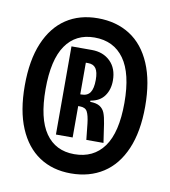

<svg xmlns="http://www.w3.org/2000/svg" viewBox="-64 -755 551 622"><g transform="rotate(10 211.5 -444.0)"><path d="M13.3 -444Q13.3 -527 37.3 -584Q61.3 -641 105.2 -670.2Q149 -699.3 209.3 -699.3Q270.3 -699.3 315.3 -670.5Q360.3 -641.7 384.8 -584.3Q409.3 -527 409.3 -444Q409.3 -361.3 384.8 -304.2Q360.3 -247 315.3 -218Q270.3 -189 209.3 -189Q149 -189 105.2 -218.2Q61.3 -247.3 37.3 -304.2Q13.3 -361 13.3 -444ZM341 -444Q341 -540.7 306.8 -588.3Q272.7 -636 209.3 -636Q147.7 -636 114.7 -588.3Q81.7 -540.7 81.7 -444Q81.7 -347.3 114.7 -299.8Q147.7 -252.3 209.3 -252.3Q272.7 -252.3 306.8 -299.5Q341 -346.7 341 -444ZM140.3 -594.7H207.3Q244.7 -594.7 268.2 -571.7Q291.7 -548.7 291.7 -508.7Q291.7 -479 276.8 -458.2Q262 -437.3 231.3 -432.3V-428.3Q252.3 -428 263.3 -420.8Q274.3 -413.7 279.3 -401Q284.3 -388.3 287.7 -366L296.7 -304.7H240.3L234.7 -357.7Q231.7 -384 225.3 -396Q219 -408 201 -408H195.3V-304.7H140.3ZM236.7 -501.3Q236.7 -527.3 228.5 -539Q220.3 -550.7 203 -550.7H195.3V-446.7H199Q218.7 -446.7 227.7 -459.8Q236.7 -473 236.7 -501.3Z"/></g></svg>

Font: Bricolage Grotesque 96pt Condensed ExBd
Style: Regular
Weight: 800
Width: 3
Designer: Mathieu Triay
Foundry: Atelier Triay
Version: Version 1.001;Glyphs 3.2 (3207)